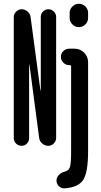

<svg xmlns="http://www.w3.org/2000/svg" viewBox="-20 -780 540 1027"><path d="M451.2 -710.9V-683.6Q451.2 -664.1 436.5 -649.4Q421.9 -634.8 401.9 -634.8Q381.8 -634.8 367.2 -649.4Q352.5 -664.1 352.5 -683.6V-710.9Q352.5 -730.5 367.2 -745.1Q381.8 -759.8 401.9 -759.8Q421.9 -759.8 436.5 -745.6Q451.2 -731.4 451.2 -710.9ZM326.2 227.5Q308.6 228.5 295.4 216.3Q282.2 204.1 282.2 185.5Q282.2 168.9 294.9 155.8Q307.6 142.6 327.1 137.7Q349.6 131.8 355 110.4Q360.4 88.9 360.4 27.3V-425.8Q360.4 -431.6 353.5 -431.6H349.6Q332 -431.6 318.8 -444.8Q305.7 -458 305.7 -476.1Q305.7 -494.1 318.8 -506.8Q332 -519.5 349.6 -519.5H378.9Q409.2 -519.5 430.2 -498Q451.2 -476.6 451.2 -447.3V27.3Q451.2 140.6 425.8 181.2Q400.4 221.7 326.2 227.5ZM53.7 -41V-688.5Q53.7 -705.1 66.4 -717.8Q79.1 -730.5 95.7 -730.5Q113.3 -730.5 127.4 -718.3Q141.6 -706.1 143.6 -688.5L196.3 -295.9L197.3 -294.9L198.2 -295.9V-689.5Q198.2 -706.1 210 -718.3Q221.7 -730.5 238.8 -730.5Q255.9 -730.5 268.1 -718.3Q280.3 -706.1 280.3 -689.5V-42Q280.3 -25.4 267.6 -12.7Q254.9 0 238.3 0Q220.7 0 206.1 -12.2Q191.4 -24.4 189.5 -42L137.7 -433.6L136.7 -434.6L135.7 -433.6V-41Q135.7 -24.4 124 -12.2Q112.3 0 95.2 0Q78.1 0 65.9 -12.2Q53.7 -24.4 53.7 -41Z"/></svg>

Font: Rounded-X Mgen+ 2m medium
Style: Regular
Weight: 500
Designer: [Source Han Sans]
Ryoko NISHIZUKA  (kana & ideographs); Paul D. Hunt (Latin, Greek & Cyrillic); Wenlong ZHANG  (bopomofo
Version: Version 1.059.20150602